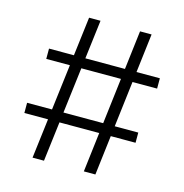

<svg xmlns="http://www.w3.org/2000/svg" viewBox="-97 -729 784 819"><g transform="rotate(15 295.0 -319.5)"><path d="M118.5 0 197 -639H247.5L169 0ZM35.5 -175V-220H526.5V-175ZM345 0 422 -639H473L396 0ZM66 -422V-467.5H555.5V-422Z"/></g></svg>

Font: Anek Gujarati Light
Style: Regular
Weight: 300
Designer: Mrunmayee Ghaisas (Gujarati), Yesha Goshar (Latin)
Foundry: Ek Type
Version: Version 1.003